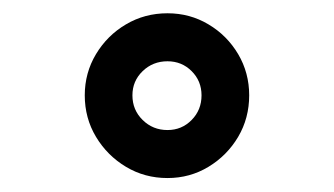

<svg xmlns="http://www.w3.org/2000/svg" viewBox="-20 -784 490 282"><path d="M226 -522.5Q192.5 -522.5 165 -539Q137.5 -555.5 121 -583Q104.5 -610.5 104.5 -644Q104.5 -677 121 -704.5Q137.5 -732 165 -748.2Q192.5 -764.5 226 -764.5Q259 -764.5 286.2 -748.2Q313.5 -732 329.8 -704.5Q346 -677 346 -644Q346 -610.5 329.8 -583Q313.5 -555.5 286.2 -539Q259 -522.5 226 -522.5ZM226 -593Q247 -593 261.5 -607.8Q276 -622.5 276 -644Q276 -665 261.5 -679.5Q247 -694 226 -694Q204.5 -694 189.5 -679.5Q174.5 -665 174.5 -644Q174.5 -622.5 189.5 -607.8Q204.5 -593 226 -593Z"/></svg>

Font: Trispace Condensed Medium
Style: Regular
Weight: 500
Width: 3
Designer: Tyler Finck
Foundry: Etcetera Type Company
Version: Version 1.210; ttfautohint (v1.8.3)